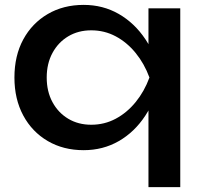

<svg xmlns="http://www.w3.org/2000/svg" viewBox="-20 -600 826 785"><path d="M717 -566V165H587V-200L593 -235V-349L587 -369V-566ZM637 -283Q618 -194 574 -127Q530 -60 465.5 -23Q401 14 322 14Q239 14 175 -23.5Q111 -61 75 -128Q39 -195 39 -283Q39 -372 75 -438.5Q111 -505 175 -542.5Q239 -580 322 -580Q401 -580 465.5 -543Q530 -506 574.5 -439.5Q619 -373 637 -283ZM171 -283Q171 -226 194.5 -182.5Q218 -139 259 -114.5Q300 -90 353 -90Q407 -90 453 -114.5Q499 -139 534.5 -182.5Q570 -226 591 -283Q570 -340 534.5 -383.5Q499 -427 453 -451.5Q407 -476 353 -476Q300 -476 259 -451.5Q218 -427 194.5 -383.5Q171 -340 171 -283Z"/></svg>

Font: Bounded
Style: Regular
Weight: 400
Designer: Vlad Churkin
Version: Version 1.0